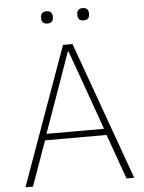

<svg xmlns="http://www.w3.org/2000/svg" viewBox="-59 -921 727 967"><g transform="rotate(-5 305.0 -437.0)"><path d="M580 0H541L460 -227H149L68 0H30L281 -698H329ZM450 -259 355 -526 306 -662H302L254 -526L159 -259ZM213 -812Q197 -812 190 -820Q183 -828 183 -839V-847Q183 -858 190 -866Q197 -874 213 -874Q229 -874 235.5 -866Q242 -858 242 -847V-839Q242 -828 235.5 -820Q229 -812 213 -812ZM395 -812Q380 -812 373 -820Q366 -828 366 -839V-847Q366 -858 373 -866Q380 -874 395 -874Q412 -874 418.5 -866Q425 -858 425 -847V-839Q425 -828 418.5 -820Q412 -812 395 -812Z"/></g></svg>

Font: IBM Plex Sans ExtraLight
Style: Regular
Weight: 250
Designer: Mike Abbink, Paul van der Laan, Pieter van Rosmalen
Foundry: Bold Monday
Version: Version 3.201